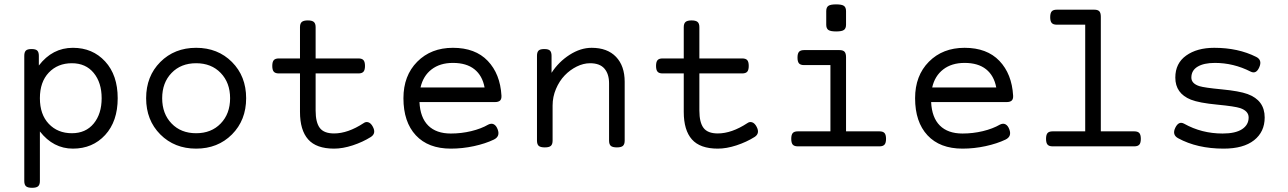

<svg xmlns="http://www.w3.org/2000/svg" viewBox="-20 -686 6036 900"><path d="M162.1 -378.9V-424.3Q162.1 -441.4 154.8 -448.7Q147.5 -456.1 128.4 -456.1H127.4Q108.4 -456.1 101.1 -448.7Q93.8 -441.4 93.8 -424.3V162.6Q93.8 179.7 101.8 187Q109.9 194.3 129.9 194.3H130.9Q150.9 194.3 158.9 187Q167 179.7 167 162.6V-69.8Q230 10.7 321.8 10.7Q414.1 10.7 472.9 -53.2Q531.7 -117.2 531.7 -225.6Q531.7 -334 472.9 -397.9Q414.1 -461.9 321.8 -461.9Q225.6 -461.9 162.1 -378.9ZM316.9 -61.5Q250.5 -61.5 208.7 -105.5Q167 -149.4 167 -225.6Q167 -301.8 208.7 -345.7Q250.5 -389.6 316.9 -389.6Q381.8 -389.6 419.2 -344.2Q456.5 -298.8 456.5 -225.6Q456.5 -152.3 419.2 -106.9Q381.8 -61.5 316.9 -61.5Z M731.4 -395.3Q665 -328.6 665 -225.6Q665 -122.6 731.4 -55.9Q797.9 10.7 899.4 10.7Q1001 10.7 1067.4 -55.9Q1133.8 -122.6 1133.8 -225.6Q1133.8 -328.6 1067.4 -395.3Q1001 -461.9 899.4 -461.9Q797.9 -461.9 731.4 -395.3ZM1014.6 -344Q1058.6 -298.3 1058.6 -225.6Q1058.6 -152.8 1014.6 -107.2Q970.7 -61.5 899.4 -61.5Q828.1 -61.5 784.2 -107.2Q740.2 -152.8 740.2 -225.6Q740.2 -298.3 784.2 -344Q828.1 -389.6 899.4 -389.6Q970.7 -389.6 1014.6 -344Z M1386.2 -558.6V-161.6Q1386.2 -75.7 1424.6 -32.5Q1462.9 10.7 1545.9 10.7Q1586.4 10.7 1633.3 -4.6Q1680.2 -20 1718.3 -43.9Q1744.1 -60.5 1728 -91.3Q1719.2 -108.4 1707.3 -112.5Q1695.3 -116.7 1684.6 -108.9Q1610.8 -60.5 1545.9 -60.5Q1498.5 -60.5 1479 -86.4Q1459.5 -112.3 1459.5 -168V-558.6Q1459.5 -575.7 1451.2 -583Q1442.9 -590.3 1422.9 -590.3Q1402.8 -590.3 1394.5 -583Q1386.2 -575.7 1386.2 -558.6ZM1287.1 -412.1Q1270.5 -412.1 1263.4 -404.1Q1256.3 -396 1256.3 -377Q1256.3 -357.9 1263.4 -349.9Q1270.5 -341.8 1287.1 -341.8H1660.2Q1676.8 -341.8 1683.8 -349.9Q1690.9 -357.9 1690.9 -377Q1690.9 -396 1683.8 -404.1Q1676.8 -412.1 1660.2 -412.1Z M1871.1 -225.6Q1871.1 -114.3 1929.2 -51.8Q1987.3 10.7 2093.3 10.7Q2147.9 10.7 2201.7 -1Q2255.4 -12.7 2294.9 -31.7Q2325.2 -46.4 2313 -79.1Q2306.6 -96.7 2295.4 -103Q2284.2 -109.4 2269 -102.1Q2235.4 -82.5 2188.7 -71.3Q2142.1 -60.1 2093.3 -60.1Q2024.9 -60.1 1987.3 -97.4Q1949.7 -134.8 1946.3 -207.5H2299.8Q2316.4 -207.5 2324 -214.6Q2331.5 -221.7 2330.6 -237.8Q2324.7 -339.4 2266.4 -400.6Q2208 -461.9 2103 -461.9Q2000.5 -461.9 1935.8 -396.7Q1871.1 -331.5 1871.1 -225.6ZM2251.5 -275.9H1951.2Q1963.4 -330.1 2002.9 -360.6Q2042.5 -391.1 2103 -391.1Q2166.5 -391.1 2203.9 -361.3Q2241.2 -331.5 2251.5 -275.9Z M2565.4 -344.7V-424.3Q2565.4 -441.4 2558.1 -448.7Q2550.8 -456.1 2531.7 -456.1H2530.8Q2511.7 -456.1 2504.4 -448.7Q2497.1 -441.4 2497.1 -424.3V-26.9Q2497.1 -9.8 2505.1 -2.4Q2513.2 4.9 2533.2 4.9H2534.2Q2554.2 4.9 2562.3 -2.4Q2570.3 -9.8 2570.3 -26.9V-191.4Q2570.3 -231.9 2586.2 -269.3Q2602.1 -306.6 2627 -332.5Q2651.9 -358.4 2683.3 -374Q2714.8 -389.6 2746.1 -389.6Q2791.5 -389.6 2813.2 -364.5Q2835 -339.4 2835 -295.4V-26.9Q2835 -9.8 2843 -2.4Q2851.1 4.9 2871.1 4.9H2872.1Q2892.1 4.9 2900.1 -2.4Q2908.2 -9.8 2908.2 -26.9V-302.7Q2908.2 -377 2867.7 -419.4Q2827.1 -461.9 2753.4 -461.9Q2701.2 -461.9 2649.9 -429Q2598.6 -396 2565.4 -344.7Z M3185.1 -558.6V-161.6Q3185.1 -75.7 3223.4 -32.5Q3261.7 10.7 3344.7 10.7Q3385.3 10.7 3432.1 -4.6Q3479 -20 3517.1 -43.9Q3543 -60.5 3526.9 -91.3Q3518.1 -108.4 3506.1 -112.5Q3494.1 -116.7 3483.4 -108.9Q3409.7 -60.5 3344.7 -60.5Q3297.4 -60.5 3277.8 -86.4Q3258.3 -112.3 3258.3 -168V-558.6Q3258.3 -575.7 3250 -583Q3241.7 -590.3 3221.7 -590.3Q3201.7 -590.3 3193.4 -583Q3185.1 -575.7 3185.1 -558.6ZM3085.9 -412.1Q3069.3 -412.1 3062.3 -404.1Q3055.2 -396 3055.2 -377Q3055.2 -357.9 3062.3 -349.9Q3069.3 -341.8 3085.9 -341.8H3459Q3475.6 -341.8 3482.7 -349.9Q3489.7 -357.9 3489.7 -377Q3489.7 -396 3482.7 -404.1Q3475.6 -412.1 3459 -412.1Z M3749 -451.2Q3732.4 -451.2 3725.3 -443.1Q3718.3 -435.1 3718.3 -416Q3718.3 -397 3725.3 -388.9Q3732.4 -380.9 3749 -380.9H3872.6V-70.3H3719.7Q3703.1 -70.3 3696 -62.3Q3689 -54.2 3689 -35.2Q3689 -16.1 3696 -8.1Q3703.1 0 3719.7 0H4102.5Q4119.1 0 4126.2 -8.1Q4133.3 -16.1 4133.3 -35.2Q4133.3 -54.2 4126.2 -62.3Q4119.1 -70.3 4102.5 -70.3H3945.8V-418Q3945.8 -436 3938.7 -443.6Q3931.6 -451.2 3915 -451.2ZM3945.8 -633.8Q3945.8 -651.4 3936 -658.4Q3926.3 -665.5 3899.4 -665.5Q3872.6 -665.5 3862.8 -658.4Q3853 -651.4 3853 -633.8V-570.3Q3853 -552.7 3862.8 -545.7Q3872.6 -538.6 3899.4 -538.6Q3926.3 -538.6 3936 -545.7Q3945.8 -552.7 3945.8 -570.3Z M4269.5 -225.6Q4269.5 -114.3 4327.6 -51.8Q4385.7 10.7 4491.7 10.7Q4546.4 10.7 4600.1 -1Q4653.8 -12.7 4693.4 -31.7Q4723.6 -46.4 4711.4 -79.1Q4705.1 -96.7 4693.8 -103Q4682.6 -109.4 4667.5 -102.1Q4633.8 -82.5 4587.2 -71.3Q4540.5 -60.1 4491.7 -60.1Q4423.3 -60.1 4385.7 -97.4Q4348.1 -134.8 4344.7 -207.5H4698.2Q4714.8 -207.5 4722.4 -214.6Q4730 -221.7 4729 -237.8Q4723.1 -339.4 4664.8 -400.6Q4606.4 -461.9 4501.5 -461.9Q4398.9 -461.9 4334.2 -396.7Q4269.5 -331.5 4269.5 -225.6ZM4649.9 -275.9H4349.6Q4361.8 -330.1 4401.4 -360.6Q4440.9 -391.1 4501.5 -391.1Q4564.9 -391.1 4602.3 -361.3Q4639.6 -331.5 4649.9 -275.9Z M5066.9 -640.6V-51.8H5140.1V-607.4Q5140.1 -625.5 5133.1 -633.1Q5126 -640.6 5109.4 -640.6ZM4914.1 -70.3Q4897.5 -70.3 4890.4 -62.3Q4883.3 -54.2 4883.3 -35.2Q4883.3 -16.1 4890.4 -8.1Q4897.5 0 4914.1 0H5296.9Q5313.5 0 5320.6 -8.1Q5327.6 -16.1 5327.6 -35.2Q5327.6 -54.2 5320.6 -62.3Q5313.5 -70.3 5296.9 -70.3ZM4933.6 -640.6Q4917 -640.6 4909.9 -632.6Q4902.8 -624.5 4902.8 -605.5Q4902.8 -586.4 4909.9 -578.4Q4917 -570.3 4933.6 -570.3H5096.7V-640.6Z M5908.2 -135.3Q5908.2 -215.8 5828.1 -245.1Q5789.1 -259.3 5707.3 -267.1Q5625.5 -274.9 5602.1 -282.2Q5564.5 -294.4 5564.5 -322.3Q5564.5 -356 5593.8 -373.5Q5623 -391.1 5674.8 -391.1Q5762.2 -391.1 5841.8 -350.6Q5868.2 -336.9 5882.8 -370.6Q5897.9 -404.8 5868.2 -419.4Q5783.7 -461.9 5671.9 -461.9Q5590.8 -461.9 5540 -425.5Q5489.3 -389.2 5489.3 -322.3Q5489.3 -248 5562.5 -218.8Q5601.1 -203.6 5685.1 -195.6Q5769 -187.5 5793.5 -179.2Q5833 -165.5 5833 -135.3Q5833 -100.6 5802 -80.3Q5771 -60.1 5710.9 -60.1Q5612.8 -60.1 5530.8 -106Q5505.4 -120.1 5489.3 -87.4Q5473.1 -54.2 5502.4 -38.1Q5591.8 10.7 5715.8 10.7Q5808.6 10.7 5858.4 -28.6Q5908.2 -67.9 5908.2 -135.3Z"/></svg>

Font: Courier Prime Code
Style: Regular
Weight: 400
Designer: Alan Dague-Greene
Foundry: Quote-Unquote Apps
Version: Version 3.18